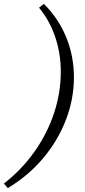

<svg xmlns="http://www.w3.org/2000/svg" viewBox="-110 -756 435 979"><path d="M114 -736Q189 -661 228 -565Q267 -469 267 -362Q267 -252 226.5 -146Q186 -40 110.5 50Q35 140 -70 203L-90 180Q1 109 66 17Q131 -75 165.5 -179Q200 -283 200 -390Q200 -482 172 -566Q144 -650 89 -717Z"/></svg>

Font: Piazzolla
Style: Italic
Weight: 400
Italic angle: -11.3°
Designer: Juan Pablo del Peral
Foundry: Huerta Tipografica
Version: Version 1.330